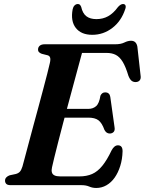

<svg xmlns="http://www.w3.org/2000/svg" viewBox="-20 -920 719 954"><path d="M247.5 -379H419Q442 -379 457.5 -392.5Q473 -406 479 -444.5Q483 -453 488.8 -457Q494.5 -461 502.5 -461Q514 -461 520.2 -455Q526.5 -449 528 -438.5L549 -289Q552 -272.5 545 -264.8Q538 -257 526 -256.5Q516.5 -256.5 510 -261.2Q503.5 -266 499 -274.5Q486.5 -309.5 469 -322.5Q451.5 -335.5 419 -335.5H234.5ZM385 0H33.5Q17 0 11 -6.5Q5 -13 5 -22.5Q5 -32 11.5 -38.8Q18 -45.5 28 -49L58.5 -55.5Q71.5 -59 78.8 -67Q86 -75 91.5 -92.5Q95 -105.5 103 -135.2Q111 -165 121.8 -205.8Q132.5 -246.5 145.2 -293.2Q158 -340 170.8 -387.5Q183.5 -435 195 -478Q206.5 -521 215 -554.5Q223.5 -588 227.5 -606Q232 -624.5 229 -633.8Q226 -643 216 -645.5L188 -652.5Q180.5 -655 174.8 -660Q169 -665 169 -674Q169 -685.5 177.5 -692.8Q186 -700 202 -700H552Q580.5 -700 598 -708.8Q615.5 -717.5 631 -717.5Q657 -717.5 662.5 -688.5L678.5 -545Q681 -530.5 675.2 -522.2Q669.5 -514 658 -512.5Q644.5 -511 635 -517.8Q625.5 -524.5 618 -543.5Q604.5 -588.5 589.5 -613Q574.5 -637.5 555.5 -647.2Q536.5 -657 510.5 -657H387.5Q381.5 -634 371 -596Q360.5 -558 347.8 -510.2Q335 -462.5 321 -410.8Q307 -359 293.5 -308.2Q280 -257.5 268.8 -213Q257.5 -168.5 249.5 -136Q241.5 -103.5 238.5 -89Q235 -74 237.8 -63.8Q240.5 -53.5 250.8 -48.5Q261 -43.5 279.5 -43.5H374.5Q410.5 -43.5 437.8 -55.5Q465 -67.5 488.2 -96Q511.5 -124.5 534.5 -173Q548 -198 566 -198Q589.5 -198 589 -168Q588 -129 577.5 -95.5Q567 -62 549.8 -37.5Q532.5 -13 509 0.5Q485.5 14 458 14Q439.5 14 423.5 7Q407.5 0 385 0ZM459 -825Q491.5 -825 517.5 -839.5Q543.5 -854 566.5 -885.5Q573.5 -893 579.5 -896.5Q585.5 -900 591 -900Q600.5 -900 603.5 -893Q606.5 -886 602 -874Q582.5 -815 538 -781Q493.5 -747 438.5 -747Q383.5 -747 356.8 -781Q330 -815 341 -874Q343.5 -886 350.5 -893Q357.5 -900 367 -900Q373 -900 376.8 -896.5Q380.5 -893 383.5 -885.5Q390.5 -853.5 409.2 -839.2Q428 -825 459 -825Z"/></svg>

Font: Fraunces SemiBold
Style: Italic
Weight: 600
Italic angle: -16°
Version: Version 1.000;[b76b70a41]